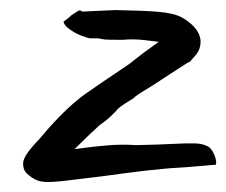

<svg xmlns="http://www.w3.org/2000/svg" viewBox="-20 -377 449 381"><path d="M140 -22Q102 -17 83 -16Q64 -15 54 -19Q44 -23 34 -32Q25 -40 26 -54.5Q27 -69 58 -101Q77 -124 97 -144.5Q117 -165 133 -178Q140 -184 148.5 -190Q157 -196 176.5 -209.5Q196 -223 235 -249Q254 -264 264 -271.5Q274 -279 280.5 -283.5Q287 -288 295 -294Q288 -295 266 -297.5Q244 -300 224 -298Q196 -298 189.5 -298.5Q183 -299 175 -301H160Q155 -301 142 -306Q129 -311 118 -319Q107 -327 106 -334Q106 -334 112 -338.5Q118 -343 122 -347Q130 -352 134.5 -355Q139 -358 143 -354Q143 -354 164 -355Q185 -356 209 -357Q267 -356 294.5 -353.5Q322 -351 335.5 -345Q349 -339 362 -327Q378 -311 378 -294.5Q378 -278 367 -266Q363 -262 359.5 -257.5Q356 -253 353 -253Q353 -253 339 -244Q325 -235 305 -222Q286 -209 267.5 -198Q249 -187 245 -182Q238 -178 228 -171.5Q218 -165 214 -161Q211 -157 200.5 -147Q190 -137 178 -129Q169 -121 157 -109.5Q145 -98 136.5 -89.5Q128 -81 128 -81Q128 -81 146.5 -83.5Q165 -86 193 -88.5Q221 -91 250 -89Q297 -90 324.5 -91.5Q352 -93 366.5 -92.5Q381 -92 389 -88Q396 -86 401 -78Q406 -70 408 -61.5Q410 -53 408 -50Q404 -50 377 -47.5Q350 -45 315 -43Q269 -39 226 -33Q183 -27 140 -22Z"/></svg>

Font: Caveat Medium
Style: Regular
Weight: 500
Designer: Pablo Impallari
Foundry: Pablo Impallari
Version: Version 2.000